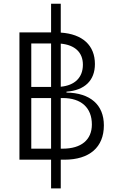

<svg xmlns="http://www.w3.org/2000/svg" viewBox="-20 -870 626 1046"><path d="M258.3 156.2H311V0H330.6C467.8 0 545.9 -67.9 545.9 -187C545.9 -298.8 472.2 -363.8 342.3 -365.7V-370.6C441.4 -377.9 497.1 -431.6 497.1 -521C497.1 -623 429.7 -684.6 311 -692.4V-849.6H258.3V-693.4H85.9V0H258.3ZM311 -335.9H321.8C422.4 -335.9 480.5 -283.2 480.5 -191.9C480.5 -107.9 422.4 -60.1 321.8 -60.1H311ZM258.3 -60.1H150.4V-335.9H258.3ZM150.4 -396.5V-633.3H258.3V-396.5ZM311 -397.5V-632.3C388.2 -625 431.6 -584.5 431.6 -517.6C431.6 -447.8 387.7 -404.8 311 -397.5Z"/></svg>

Font: Cascadia Code Light
Style: Regular
Weight: 300
Monospace: yes
Designer: Aaron Bell
Foundry: Saja Typeworks
Version: Version 2404.023